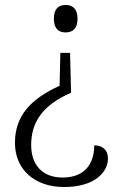

<svg xmlns="http://www.w3.org/2000/svg" viewBox="-20 -560 487 770"><path d="M243 -540C217 -540 196 -527 196 -485C196 -443 217 -430 243 -430C269 -430 291 -443 291 -485C291 -527 269 -540 243 -540ZM265 -188 261 -348H222L219 -216C105 -164 40 -97 40 13C40 120 119 190 237 190C364 190 413 127 413 76C413 41 391 23 358 23C358 88 327 152 231 152C148 152 105 99 105 22C105 -68 149 -138 265 -188Z"/></svg>

Font: Noto Serif Georgian Light
Style: Regular
Weight: 300
Designer: Monotype Design Team, Akaki Razmadze
Foundry: Google LLC
Version: Version 2.003